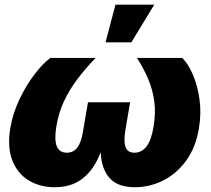

<svg xmlns="http://www.w3.org/2000/svg" viewBox="-20 -784 894 812"><path d="M211.4 7.8Q149.9 7.8 102.3 -20.5Q54.7 -48.8 32.5 -104.7Q10.3 -160.6 23.4 -241.7Q34.2 -304.7 62.3 -363.8Q90.3 -422.9 125.5 -469Q160.6 -515.1 192.9 -539.1H384.3Q340.3 -493.2 306.4 -448.2Q272.5 -403.3 250 -354.5Q227.5 -305.7 218.3 -249Q209 -192.4 220.2 -165.3Q231.4 -138.2 262.7 -138.2Q291 -138.2 307.6 -160.9Q324.2 -183.6 331.5 -231L352.1 -351.6H530.3L509.8 -231Q502.4 -183.6 511.5 -160.9Q520.5 -138.2 548.3 -138.2Q579.6 -138.2 600.1 -165.3Q620.6 -192.4 629.4 -249Q639.2 -306.2 632.6 -355Q626 -403.8 607.2 -448.7Q588.4 -493.7 559.1 -539.1H750.5Q775.4 -515.1 795.4 -469Q815.4 -422.9 823.7 -363.8Q832 -304.7 821.3 -241.7Q808.1 -160.6 767.3 -104.7Q726.6 -48.8 669.7 -20.5Q612.8 7.8 550.8 7.8Q482.9 7.8 449 -25.4Q415 -58.6 407.7 -117.9Q400.4 -177.2 412.1 -254.9H437.5Q423.3 -177.2 396.5 -117.9Q369.6 -58.6 324.5 -25.4Q279.3 7.8 211.4 7.8ZM426.3 -605 468.3 -764.2H632.3L535.6 -605Z"/></svg>

Font: Inter 18pt Black
Style: Italic
Weight: 900
Italic angle: -9.3988°
Designer: Rasmus Andersson
Foundry: rsms
Version: Version 4.001;git-66647c0bb